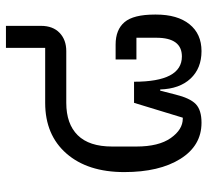

<svg xmlns="http://www.w3.org/2000/svg" viewBox="-46 -644 698 646"><g transform="rotate(-90 303.0 -321.0)"><path d="M213 8Q136 8 91.5 -63Q47 -134 47 -252Q47 -375 109.5 -446.5Q172 -518 280 -518H465V-650H539V-532Q539 -492 515.5 -469.5Q492 -447 454 -447H280Q209 -447 171 -408.5Q133 -370 133 -293V-211Q133 -136 161.5 -95.5Q190 -55 227 -55H230L280 -219H351Q351 -58 436 -58Q499 -58 499 -144V-211H426V-281H476Q526 -281 551.5 -251Q577 -221 577 -149V-145Q577 -73 544.5 -32.5Q512 8 454 8Q396 8 361.5 -29Q327 -66 325 -131H321L308 -80Q296 -31 276 -11.5Q256 8 213 8Z"/></g></svg>

Font: Anuphan
Style: Regular
Weight: 400
Designer: Mike Abbink, Paul van der Laan, Pieter van Rosmalen, Mint Tantisuwanna
Foundry: Bold Monday; Cadson Demak
Version: Version 3.002;hotconv 1.0.109;makeotfexe 2.5.65596